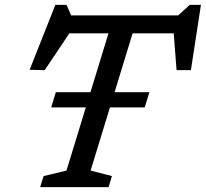

<svg xmlns="http://www.w3.org/2000/svg" viewBox="-20 -764 840 784"><path d="M189 -325.5 208 -387.5H590L571 -325.5ZM708 -628H230.5L275 -645.5L162.5 -477.5L101 -479L206 -744H252L275 -690L224.5 -701H755L695.5 -690L754.5 -744H800.5L759.5 -477.5H701L688 -645.5ZM435.5 -669H534L350 -67.5L437 -45L423.5 0H144L158 -45L251.5 -67.5Z"/></svg>

Font: Newsreader 8pt
Style: Italic
Weight: 400
Italic angle: -17°
Version: Version 1.003